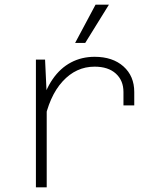

<svg xmlns="http://www.w3.org/2000/svg" viewBox="-20 -798 690 818"><path d="M506 -349V-406Q506 -455 473.5 -484.5Q441 -514 383 -514Q304 -514 246.5 -451Q189 -388 167 -272L154 -345Q172 -414 204.5 -461Q237 -508 282.5 -532Q328 -556 383 -556Q460 -556 506 -515Q552 -474 552 -406V-349ZM133 0V-544H172L179 -394V0ZM300 -615 387 -778H444L343 -615Z"/></svg>

Font: Azeret Mono Thin
Style: Regular
Weight: 100
Designer: Martin Vácha
Foundry: Displaay
Version: Version 1.002